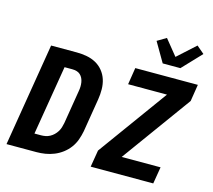

<svg xmlns="http://www.w3.org/2000/svg" viewBox="-133 -1159 1466 1322"><g transform="rotate(15 600.0 -498.0)"><path d="M21 0 142 -735H325Q361 -735 396.5 -728.5Q432 -722 462 -705.5Q492 -689 513.5 -662.5Q535 -636 545.5 -603.5Q556 -571 556.5 -534.5Q557 -498 551 -461L512 -223Q506 -192 495 -161Q484 -130 464 -103Q444 -76 417 -55.5Q390 -35 359 -22.5Q328 -10 296.5 -5Q265 0 234 0ZM188 -120H234Q250 -120 266 -123Q282 -126 297 -134Q312 -142 324.5 -154Q337 -166 346 -180.5Q355 -195 360 -211Q365 -227 368 -243L407 -481Q410 -497 410.5 -513Q411 -529 408.5 -544.5Q406 -560 399.5 -573.5Q393 -587 382 -597Q371 -607 356 -611Q341 -615 325 -615H270ZM621 0 641 -120 1000 -615H723L742 -735H1188L1169 -615L810 -120H1087L1067 0ZM916 -815 835 -954 899 -992 989 -881 1116 -996 1170 -950 1042 -815Z"/></g></svg>

Font: Iosevka Aile Heavy
Style: Italic
Weight: 900
Italic angle: -9°
Designer: Belleve Invis
Foundry: Belleve Invis
Version: Version 31.1.0; ttfautohint (v1.8.4)